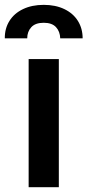

<svg xmlns="http://www.w3.org/2000/svg" viewBox="-59 -775 362 795"><path d="M59.6 -530.3H184.6V0H59.6ZM122.1 -754.9Q170.9 -754.9 207.5 -737.3Q244.1 -719.7 263.7 -688.2Q283.2 -656.7 283.2 -616.2H190.4Q189.5 -644.5 172.9 -662.6Q156.2 -680.7 122.1 -680.7Q87.4 -680.7 70.6 -662.4Q53.7 -644 53.7 -616.2H-39.1Q-39.6 -656.7 -20 -688.2Q-0.5 -719.7 36.4 -737.3Q73.2 -754.9 122.1 -754.9Z"/></svg>

Font: Pretendard Std SemiBold
Style: Regular
Weight: 600
Designer: Base glyphs from Inter by Rasmus Andersson; Hangeul glyphs from Noto Sans CJK(Source Han Sans) by Jang Soo-young and Kan
Foundry: Kil Hyung-jin
Version: Version 1.309